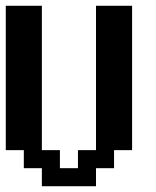

<svg xmlns="http://www.w3.org/2000/svg" viewBox="-20 -645 540 665"><path d="M0 -625H125V-125H187.5V-62.5H250V-125H312.5V-625H437.5V-125H375V-62.5H312.5V0H125V-62.5H62.5V-125H0Z"/></svg>

Font: NeoDunggeunmo Pro
Style: Regular
Weight: 400
Version: Version 1.020